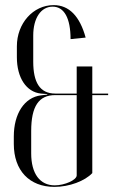

<svg xmlns="http://www.w3.org/2000/svg" viewBox="-20 -725 443 751"><path d="M34 -162C34 -58 95 6 193 6C251 6 312 -17 341 -48V-353H403V-359H341V-465H280V-359H196C135 -359 110 -404 110 -484V-586C110 -654 140 -699 186 -699C231 -699 256 -654 256 -572L315 -578C292 -662 250 -705 190 -705C109 -705 46 -633 46 -544V-501C46 -421 83 -365 140 -359L165 -357V-355L140 -352C76 -344 34 -281 34 -191ZM102 -212C102 -310 132 -353 196 -353H280V-39C280 -21 233 0 194 0C136 0 102 -46 102 -125Z"/></svg>

Font: Moniqa Display
Style: Regular
Weight: 400
Designer: Rajesh Rajput
Foundry: Rajesh Rajput
Version: Version 1.000